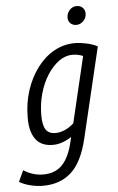

<svg xmlns="http://www.w3.org/2000/svg" viewBox="-101 -763 609 992"><g transform="rotate(-5 203.0 -267.0)"><path d="M82 188Q49 188 15.5 179.5Q-18 171 -41 157L-14 99Q7 113 33.5 121.5Q60 130 88 130Q150 130 187 91.5Q224 53 243 -30L248 -51Q226 -36 201 -27Q176 -18 151 -18Q90 -18 61 -58Q32 -98 33 -170Q33 -245 54.5 -310.5Q76 -376 113.5 -426Q151 -476 201 -504Q251 -532 309 -532Q335 -532 368 -525Q401 -518 426 -505L315 -38Q287 82 229.5 135Q172 188 82 188ZM170 -78Q193 -78 217.5 -88.5Q242 -99 265 -120L346 -462Q321 -473 291 -473Q254 -473 220.5 -448.5Q187 -424 160.5 -382.5Q134 -341 119 -287.5Q104 -234 104 -175Q104 -125 119 -101.5Q134 -78 170 -78ZM326 -625Q307 -625 295 -636.5Q283 -648 283 -666Q283 -688 298 -705Q313 -722 335 -722Q354 -722 366 -710Q378 -698 378 -680Q378 -657 362 -641Q346 -625 326 -625Z"/></g></svg>

Font: Ubuntu Sans Condensed
Style: Italic
Weight: 400
Width: 3
Italic angle: -13.5°
Designer: Dalton Maag Ltd
Foundry: Dalton Maag Ltd
Version: Version 1.006; ttfautohint (v1.8.4.7-5d5b)